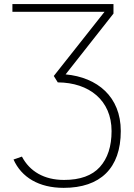

<svg xmlns="http://www.w3.org/2000/svg" viewBox="-20 -678 653 936"><path d="M290.5 237.8C468.8 237.8 568.8 142.1 568.8 -39.1C568.8 -206.5 455.1 -300.8 299.8 -315.4L533.2 -611.8V-658.2H40.5V-620.6H489.7L242.2 -307.6L261.7 -276.4C414.6 -275.4 523.9 -189 523.9 -39.1C523.9 35.6 504.9 93.8 466.8 136.2C428.7 178.2 370.6 199.2 292 199.2C194.8 199.2 124.5 157.2 86.9 85.4L45.9 99.6C84.5 186 168.9 237.8 290.5 237.8Z"/></svg>

Font: Estedad ExtraLight
Style: Regular
Weight: 200
Designer: Amin Abedi
Version: Version 7.3